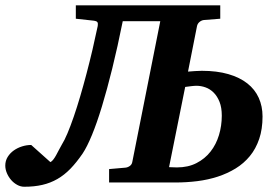

<svg xmlns="http://www.w3.org/2000/svg" viewBox="-83 -691 1055 727"><path d="M756.8 -252.9Q756.8 -283.7 748.3 -305.2Q739.7 -326.7 726.1 -340.3Q712.4 -354 695.3 -360.1Q678.2 -366.2 661.1 -366.2Q653.3 -366.2 640.6 -364.7Q627.9 -363.3 618.2 -361.8L557.1 -58.1Q563 -58.1 570.8 -57.6Q578.6 -57.1 586.9 -57.1Q629.4 -57.1 661.1 -73.5Q692.9 -89.8 714.1 -116.9Q735.4 -144 746.1 -179.4Q756.8 -214.8 756.8 -252.9ZM911.1 -250Q911.1 -202.1 898.4 -164.8Q885.7 -127.4 863 -99.9Q840.3 -72.3 809.3 -53.2Q778.3 -34.2 741.7 -22.2Q705.1 -10.3 664.1 -5.1Q623 0 581.1 0H330.1V-50.8L392.1 -56.2Q400.9 -57.1 408.7 -62.7Q416.5 -68.4 418 -78.1L523.9 -610.8H381.8Q362.3 -513.7 342.3 -432.6Q322.3 -351.6 303 -288.1Q283.7 -224.6 265.1 -179.7Q246.6 -134.8 230 -109.9Q207 -76.2 183.8 -52.2Q160.6 -28.3 134.3 -13.2Q107.9 2 77.4 9Q46.9 16.1 8.8 16.1Q-4.9 16.1 -17.8 9Q-30.8 2 -40.8 -9.5Q-50.8 -21 -56.9 -35.4Q-63 -49.8 -63 -64Q-63 -82 -54 -96.7Q-44.9 -111.3 -30.8 -121.3Q-16.6 -131.3 0.7 -136.7Q18.1 -142.1 35.2 -142.1L107.9 -77.1Q113.8 -80.1 119.1 -87.2Q124.5 -94.2 129.6 -103.5Q134.8 -112.8 140.1 -123.3Q145.5 -133.8 150.9 -143.1Q161.1 -159.2 172.6 -186.5Q184.1 -213.9 196.3 -249.3Q208.5 -284.7 220.7 -326.2Q232.9 -367.7 244.6 -412.1Q256.3 -456.5 267.1 -502.4Q277.8 -548.3 287.1 -592.8Q288.6 -602.5 285.9 -606.9Q283.2 -611.3 271 -612.8L204.1 -620.1V-670.9H751V-620.1L689 -615.2Q680.7 -614.3 673.1 -608.4Q665.5 -602.5 663.1 -592.8L628.9 -419.9Q641.6 -420.9 655.8 -421.9Q669.9 -422.9 681.2 -422.9Q738.3 -422.9 781.5 -410.4Q824.7 -397.9 853.5 -375.2Q882.3 -352.5 896.7 -320.6Q911.1 -288.6 911.1 -250Z"/></svg>

Font: Charis SIL CyrE
Style: Bold Italic
Weight: 700
Italic angle: -11°
Foundry: SIL International
Version: Version 5.000